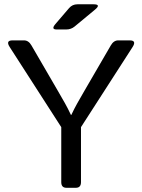

<svg xmlns="http://www.w3.org/2000/svg" viewBox="-20 -892 676 912"><path d="M249 -752Q221.2 -752 243.2 -777.8L308.1 -853.5Q323.7 -871.6 347.7 -871.6H424.3Q461.9 -871.6 431.2 -846.2L334.5 -766.1Q317.4 -752 294.9 -752ZM26.4 -668Q5.4 -700.2 39.6 -700.2H94.2Q115.7 -700.2 129.4 -676.3L253.4 -462.9Q273.9 -427.7 288.6 -401.6Q303.2 -375.5 316.9 -346.2H318.8Q332.5 -375.5 347.2 -401.6Q361.8 -427.7 382.3 -462.9L506.3 -676.3Q520 -700.2 541.5 -700.2H596.2Q630.4 -700.2 609.4 -668L364.7 -288.1V-26.9Q364.7 0 340.3 0H295.4Q271 0 271 -26.9V-288.1Z"/></svg>

Font: Istok
Style: Regular
Weight: 500
Designer: Andrey V. Panov
Foundry: Andrey V. Panov
Version: Version 1.0.3